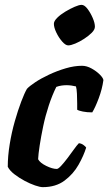

<svg xmlns="http://www.w3.org/2000/svg" viewBox="-20 -771 446 791"><path d="M156 0Q145 0 124.5 -7Q104 -14 81.5 -26Q59 -38 39.5 -53Q20 -68 12 -84Q12 -128 20 -177Q28 -226 41 -271.5Q54 -317 67.5 -352.5Q81 -388 91 -405Q101 -416 125 -432Q149 -448 182 -463.5Q215 -479 250.5 -489.5Q286 -500 318 -500Q337 -500 357 -489Q377 -478 391 -464Q405 -450 406 -441Q401 -404 386.5 -365.5Q372 -327 360 -308Q338 -308 321 -311.5Q304 -315 298 -319Q298 -325 298 -344.5Q298 -364 297 -384.5Q296 -405 293 -415Q273 -420 254 -420Q244 -420 233.5 -418.5Q223 -417 212 -413Q195 -379 181 -336.5Q167 -294 158 -251Q149 -208 143.5 -172Q138 -136 137 -115Q145 -100 170.5 -87.5Q196 -75 214 -75Q220 -75 232 -88Q244 -101 258 -119.5Q272 -138 284.5 -155.5Q297 -173 305 -181Q315 -180 323.5 -174Q332 -168 335 -163Q325 -130 303.5 -92Q282 -54 246 -27Q210 0 156 0ZM261 -584Q250 -584 236 -600Q222 -616 212 -637Q202 -658 202 -673Q202 -684 215.5 -697.5Q229 -711 249 -723Q269 -735 287.5 -743Q306 -751 316 -751Q328 -751 340.5 -734.5Q353 -718 362 -697Q371 -676 371 -661Q371 -649 358 -636Q345 -623 326.5 -611Q308 -599 290 -591.5Q272 -584 261 -584Z"/></svg>

Font: Texturina 72pt 72pt ExtraBold
Style: Italic
Weight: 800
Italic angle: -11°
Designer: Guillermo Torres Carreño
Foundry: Omnibus-Type
Version: Version 1.002; ttfautohint (v1.8.3)